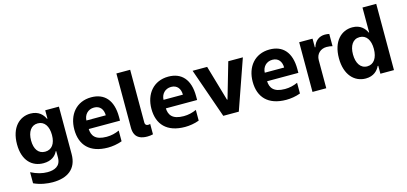

<svg xmlns="http://www.w3.org/2000/svg" viewBox="-75 -1275 4319 2036"><g transform="rotate(-15 2084.5 -257.0)"><path d="M303.3 212.4C463.8 212.4 572.8 139.9 572.8 -24.1V-545.5H422.6V-453.8H416.9C397.7 -498.2 352.3 -552.6 261 -552.6C141.3 -552.6 40.1 -459.5 40.1 -273.8C40.1 -92.3 138.5 -7.8 261.4 -7.8C348.4 -7.8 397.4 -51.5 416.9 -96.6H423.3V-26.3C423.3 70.7 350.5 94.8 277.3 94.8C222.7 94.8 164.4 81.3 97.7 47.2V168.7C168.3 202.1 247.2 212.4 303.3 212.4ZM309.3 -121.4C235.1 -121.4 194.6 -180.4 194.6 -274.5C194.6 -368.3 235.1 -432.2 309.3 -432.2C382.8 -432.2 424 -370 424 -274.1C424 -178.6 382.5 -121.4 309.3 -121.4Z M1160.2 -275.6C1160.2 -460.9 1071.7 -552.6 928.3 -552.6C763.8 -552.6 667.6 -430 667.6 -267.8C667.6 -98.7 764.2 9.2 964.5 9.2C1011.7 9.2 1069.6 0.7 1119.7 -18.5V-136C1076.3 -116.5 1030.5 -105.1 980.1 -105.1C853 -105.1 820.3 -163 816.8 -234H1160.2ZM816.4 -327.8C818.5 -389.9 861.5 -439.6 929 -439.6C994.7 -439.6 1028.8 -392.8 1029.1 -327.8Z M1397.4 3.9C1416.9 3.9 1442.1 1.4 1460.2 -3.6V-118.3C1454.5 -115.1 1446.7 -114 1439.3 -114C1412.3 -114 1403.8 -129.3 1403.8 -148.4V-727.3H1252.5V-136.7C1252.5 -88.8 1258.5 3.9 1397.4 3.9Z M2006.7 -275.6C2006.7 -460.9 1918.3 -552.6 1774.9 -552.6C1610.4 -552.6 1514.2 -430 1514.2 -267.8C1514.2 -98.7 1610.8 9.2 1811.1 9.2C1858.3 9.2 1916.2 0.7 1966.3 -18.5V-136C1922.9 -116.5 1877.1 -105.1 1826.7 -105.1C1699.6 -105.1 1666.9 -163 1663.4 -234H2006.7ZM1663 -327.8C1665.1 -389.9 1708.1 -439.6 1775.6 -439.6C1841.3 -439.6 1875.4 -392.8 1875.7 -327.8Z M2592.3 -545.5H2432.2L2319.2 -155.2H2313.6L2200.3 -545.5H2040.5L2231.2 0H2401.6Z M3118.3 -275.6C3118.3 -460.9 3029.8 -552.6 2886.4 -552.6C2721.9 -552.6 2625.7 -430 2625.7 -267.8C2625.7 -98.7 2722.3 9.2 2922.6 9.2C2969.8 9.2 3027.7 0.7 3077.8 -18.5V-136C3034.4 -116.5 2988.6 -105.1 2938.2 -105.1C2811.1 -105.1 2778.4 -163 2774.9 -234H3118.3ZM2774.5 -327.8C2776.6 -389.9 2819.6 -439.6 2887.1 -439.6C2952.8 -439.6 2986.9 -392.8 2987.2 -327.8Z M3210.6 0H3361.9V-308.6C3361.9 -375.7 3410.9 -421.9 3477.6 -421.9C3498.6 -421.9 3527.3 -418.3 3541.5 -413.7V-547.9C3528.4 -551.1 3509.2 -553.3 3494 -553.3C3432.9 -553.3 3382.8 -517.8 3362.9 -450.3H3357.2V-545.5H3210.6Z M3794.7 8.9C3882.8 8.9 3928.6 -41.9 3949.6 -87.4H3956V0H4105.1V-727.3H3954.2V-453.8H3949.6C3929.3 -498.2 3885.7 -552.6 3794.4 -552.6C3674.7 -552.6 3573.5 -459.5 3573.5 -272C3573.5 -89.5 3670.5 8.9 3794.7 8.9ZM3842.7 -111.5C3768.5 -111.5 3728 -177.6 3728 -272.7C3728 -367.2 3767.8 -432.2 3842.7 -432.2C3916.2 -432.2 3957.4 -370 3957.4 -272.7C3957.4 -175.4 3915.5 -111.5 3842.7 -111.5Z"/></g></svg>

Font: TID UI
Style: Bold
Weight: 700
Designer: The TID Project Authors
Foundry: Bakken & Bæck
Version: Version 1.001;hotconv 1.0.109;makeotfexe 2.5.65596